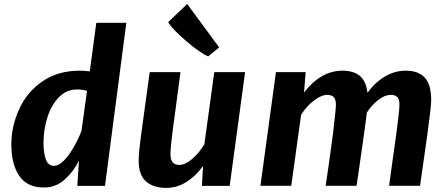

<svg xmlns="http://www.w3.org/2000/svg" viewBox="-20 -910 2188 940"><path d="M195.5 8Q112.5 8 74 -49.5Q35.5 -107 35.5 -201.5Q35.5 -292.5 74 -375.5Q111.5 -459 187.5 -511.5Q263.5 -564 370.5 -564Q393.5 -564 419.5 -560.5L451.5 -798.5H598.5L494 0H358.5L366.5 -123.5Q340 -70 296.8 -31Q253.5 8 195.5 8ZM244 -98Q264 -98 284.2 -115.8Q304.5 -133.5 323 -160.8Q341.5 -188 356 -217.2Q370.5 -246.5 379 -269.5L406 -465Q385 -472 357.5 -472Q304.5 -472 268 -433.5Q230.5 -394.5 211.8 -334.5Q193 -274.5 193 -212Q193 -159.5 204.8 -128.8Q216.5 -98 244 -98Z M793.5 10Q731.5 10 695.2 -21.5Q659 -53 659 -122.5Q659 -168 674.5 -276.5Q683.5 -342.5 693.5 -415.8Q703.5 -489 713 -557H863.5Q859 -522 852.2 -471.2Q845.5 -420.5 838.5 -367.8Q831.5 -315 826 -275Q814.5 -185.5 814.5 -155Q814.5 -102.5 857.5 -102.5Q886.5 -102.5 920.5 -131.5Q954.5 -160.5 980.5 -203.5L1029 -557H1180L1104.5 0H968.5L974 -98Q942.5 -51.5 895.2 -20.8Q848 10 793.5 10ZM999.5 -634Q981 -641 951.2 -662Q921.5 -683 890.5 -709.8Q859.5 -736.5 835.2 -761.5Q811 -786.5 803.5 -802L896.5 -890.5L1053 -678Z M1255 -0.5 1331 -557H1476.5L1468.5 -456.5Q1505.5 -506.5 1553.5 -535.2Q1601.5 -564 1656.5 -564Q1710 -564 1741.2 -538.8Q1772.5 -513.5 1779 -455.5Q1815 -505.5 1863.5 -534.8Q1912 -564 1966.5 -564Q2028 -564 2059.5 -530.2Q2091 -496.5 2091 -418.5Q2091 -389 2072 -249.5Q2063.5 -190.5 2055 -130.2Q2046.5 -70 2036.5 -0.5H1885Q1894.5 -70.5 1903 -131.8Q1911.5 -193 1921 -260.5Q1926.5 -304.5 1930.8 -339.5Q1935 -374.5 1935.5 -395Q1936 -423.5 1925.5 -434.5Q1915 -445.5 1892 -445.5Q1865.5 -445.5 1833.5 -421.8Q1801.5 -398 1776 -359Q1775 -350 1772.8 -333Q1770.5 -316 1767.5 -292.5Q1762.5 -257 1756.5 -213.5Q1750.5 -170 1744.2 -127.2Q1738 -84.5 1733.2 -50.8Q1728.5 -17 1725.5 -0.5H1574.5Q1583 -57 1593 -128.5Q1603 -200 1611 -261Q1616.5 -309.5 1620.2 -344Q1624 -378.5 1624.5 -395Q1625 -423 1614.5 -434.2Q1604 -445.5 1581.5 -445.5Q1562 -445.5 1538.2 -431.8Q1514.5 -418 1492.2 -395.8Q1470 -373.5 1454 -347.5L1406 -0.5Z"/></svg>

Font: Merriweather Sans Italic
Style: Bold
Weight: 700
Italic angle: -7.5°
Designer: Eben Sorkin
Foundry: Eben Sorkin
Version: Version 1.008; ttfautohint (v1.7.19-72a1) -l 8 -r 50 -G 200 